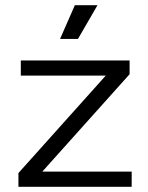

<svg xmlns="http://www.w3.org/2000/svg" viewBox="-20 -720 570 740"><path d="M479.5 -487V-434L143 -58.5H487.5V0H51V-53L387.5 -428.5H60.2V-487ZM355.8 -700 280.5 -570H211.5L268.5 -700Z"/></svg>

Font: Space Grotesk Variable
Style: Regular
Weight: 400
Designer: Florian Karsten (Space Grotesk), Colophon Foundry (Space Mono)
Foundry: Florian Karsten
Version: Version 1.106